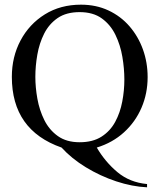

<svg xmlns="http://www.w3.org/2000/svg" viewBox="-20 -632 693 830"><path d="M618.2 -298.8Q618.2 -228 591.8 -166.5Q565.4 -105 516.1 -60.1Q466.8 -15.1 398.4 5.9Q434.6 67.9 487.8 112.3Q541 156.7 615.7 163.6V177.7Q551.3 174.8 482.2 151.9Q413.1 128.9 351.1 91.1Q289.1 53.2 246.1 5.9Q31.2 -69.3 31.2 -299.8Q31.2 -386.2 68.8 -457Q106.4 -527.8 173.8 -569.8Q241.2 -611.8 330.1 -611.8Q395.5 -611.8 448.7 -586.9Q502 -562 539.8 -518.3Q577.6 -474.6 597.9 -418.2Q618.2 -361.8 618.2 -298.8ZM517.6 -288.1Q517.6 -335.4 509 -386.2Q500.5 -437 479.2 -481Q458 -524.9 420.4 -552.2Q382.8 -579.6 324.2 -579.6Q266.6 -579.6 229.2 -554Q191.9 -528.3 170.9 -486.6Q149.9 -444.8 141.4 -395.8Q132.8 -346.7 132.8 -299.8Q132.8 -254.4 141.6 -205.1Q150.4 -155.8 171.6 -113Q192.9 -70.3 230.2 -43.7Q267.6 -17.1 324.2 -17.1Q381.3 -17.1 418.9 -41.3Q456.5 -65.4 478 -105.2Q499.5 -145 508.5 -192.9Q517.6 -240.7 517.6 -288.1Z"/></svg>

Font: Rohingya Solluk
Style: Regular
Weight: 400
Designer: SIL International
Foundry: SIL International
Version: Version 1.001